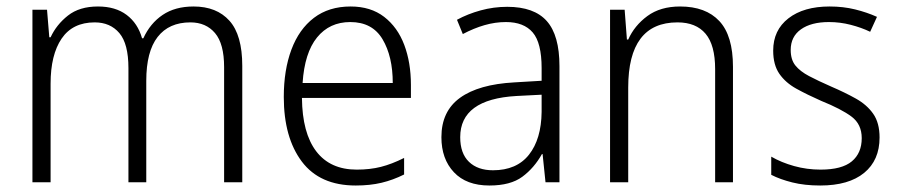

<svg xmlns="http://www.w3.org/2000/svg" viewBox="-20 -562 2773 592"><path d="M577 -542Q648 -542 687.5 -498Q727 -454 727 -359V0H671V-355Q671 -427 643 -460Q615 -493 567 -493Q501 -493 466 -448Q431 -403 431 -313V0H376V-352Q376 -427 348 -460Q320 -493 272 -493Q204 -493 170 -443Q136 -393 136 -304V0H80V-532H125L132 -447H136Q154 -486 189.5 -514Q225 -542 282 -542Q336 -542 370.5 -516Q405 -490 418 -444H422Q443 -490 481.5 -516Q520 -542 577 -542Z M1061 -542Q1123 -542 1164.5 -510Q1206 -478 1226.5 -423.5Q1247 -369 1247 -300V-260H911Q912 -152 955 -95.5Q998 -39 1080 -39Q1121 -39 1154.5 -47.5Q1188 -56 1226 -75V-24Q1192 -7 1156.5 1.5Q1121 10 1077 10Q966 10 910.5 -64Q855 -138 855 -263Q855 -346 878.5 -409Q902 -472 948 -507Q994 -542 1061 -542ZM1060 -494Q996 -494 957.5 -446.5Q919 -399 913 -306H1191Q1191 -388 1159.5 -441Q1128 -494 1060 -494Z M1544 -541Q1627 -541 1666 -497Q1705 -453 1705 -358V0H1662L1653 -87H1651Q1627 -44 1590.5 -17Q1554 10 1489 10Q1418 10 1379.5 -31Q1341 -72 1341 -139Q1341 -219 1398.5 -260.5Q1456 -302 1566 -308L1650 -313V-352Q1650 -430 1622.5 -462Q1595 -494 1540 -494Q1507 -494 1474 -484.5Q1441 -475 1407 -457L1389 -501Q1422 -519 1462 -530Q1502 -541 1544 -541ZM1572 -266Q1399 -256 1399 -139Q1399 -89 1426 -63Q1453 -37 1500 -37Q1573 -37 1611 -85Q1649 -133 1650 -217V-270Z M2077 -542Q2156 -542 2198 -497Q2240 -452 2240 -356V0H2185V-349Q2185 -423 2155.5 -458Q2126 -493 2069 -493Q1917 -493 1917 -292V0H1861V-532H1906L1913 -440H1917Q1936 -483 1976 -512.5Q2016 -542 2077 -542Z M2692 -138Q2692 -68 2644.5 -29Q2597 10 2509 10Q2461 10 2423 0.5Q2385 -9 2358 -23V-79Q2389 -61 2428.5 -50Q2468 -39 2510 -39Q2576 -39 2606.5 -64.5Q2637 -90 2637 -136Q2637 -179 2605.5 -202.5Q2574 -226 2512 -251Q2469 -270 2435.5 -288.5Q2402 -307 2383 -334.5Q2364 -362 2364 -406Q2364 -469 2411 -505.5Q2458 -542 2538 -542Q2580 -542 2616.5 -533Q2653 -524 2684 -510L2663 -464Q2636 -477 2603 -485.5Q2570 -494 2536 -494Q2481 -494 2449.5 -471.5Q2418 -449 2418 -408Q2418 -378 2432.5 -360Q2447 -342 2474.5 -327.5Q2502 -313 2543 -295Q2585 -277 2619 -258Q2653 -239 2672.5 -211Q2692 -183 2692 -138Z"/></svg>

Font: Noto Sans Gurmukhi SemiCondensed Light
Style: Regular
Weight: 300
Width: 4
Designer: Jelle Bosma - Monotype Design Team
Foundry: Monotype Imaging Inc.
Version: Version 2.004; ttfautohint (v1.8.4.7-5d5b)